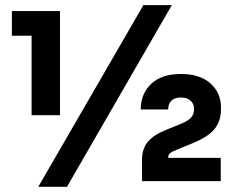

<svg xmlns="http://www.w3.org/2000/svg" viewBox="-20 -700 910 742"><path d="M238.8 22H127.9L534.2 -680.2H644ZM211.9 -254.9H102.1V-562H25.9V-657.2H211.9ZM833 0H528.8V-84Q528.8 -124 550.5 -151.1Q572.3 -178.2 622.1 -198.2L683.1 -223.1Q707 -233.4 718.5 -245.8Q730 -258.3 730 -279.8Q730 -298.3 716.6 -310.8Q703.1 -323.2 679.2 -323.2Q654.8 -323.2 642.3 -310.8Q629.9 -298.3 629.9 -276.9H523.9Q523.9 -337.4 564 -375.7Q604 -414.1 679.2 -414.1Q752.9 -414.1 793.5 -377.4Q834 -340.8 834 -285.2V-277.8Q834 -232.4 809.3 -201.7Q784.7 -170.9 723.1 -146L662.1 -121.1Q645 -114.3 637.5 -108.2Q629.9 -102.1 629.9 -90.8V-89.8H833Z"/></svg>

Font: Sora
Style: Bold
Weight: 700
Designer: Jonathan Barnbrook, Julián Moncada
Foundry: Barnbrook Fonts
Version: Version 2.000